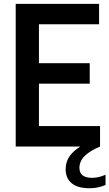

<svg xmlns="http://www.w3.org/2000/svg" viewBox="-20 -760 568 996"><path d="M61.5 0V-740H494V-634H182V-106H499V0ZM150.5 -326V-432H445.5V-326ZM445 216.5Q382.5 216.5 351.5 190.2Q320.5 164 320.5 117.5Q320.5 87.5 334.2 61.5Q348 35.5 379 12.2Q410 -11 462 -34L499 0Q456 19 432.8 37.2Q409.5 55.5 400.8 73.8Q392 92 392 110.5Q392 136 408 149.2Q424 162.5 458.5 162.5Q474 162.5 490.8 158.8Q507.5 155 527.5 146.5V199.5Q508.5 207.5 488.5 212Q468.5 216.5 445 216.5Z"/></svg>

Font: Encode Sans SC Condensed SemiBold
Style: Regular
Weight: 600
Width: 3
Designer: Multiple Designers
Foundry: Impallari Type
Version: Version 3.002